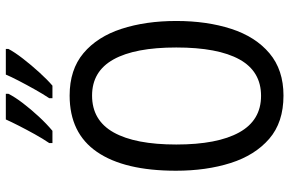

<svg xmlns="http://www.w3.org/2000/svg" viewBox="-187 -796 993 659"><g transform="rotate(-90 309.5 -466.5)"><path d="M567 -358Q567 -253 540 -169.5Q513 -86 456 -38Q399 10 311 10Q219 10 162.5 -39Q106 -88 79.5 -171.5Q53 -255 53 -359Q53 -536 117.5 -630Q182 -724 311 -724Q400 -724 456.5 -676.5Q513 -629 540 -546Q567 -463 567 -358ZM143 -358Q143 -217 184.5 -142Q226 -67 310 -67Q394 -67 435 -141Q476 -215 476 -358Q476 -500 435 -573.5Q394 -647 311 -647Q226 -647 184.5 -573Q143 -499 143 -358ZM471 -934Q460 -913 438 -884.5Q416 -856 390.5 -828Q365 -800 345 -783H302V-794Q316 -815 332 -843.5Q348 -872 362 -899Q376 -926 383 -943H471ZM317 -934Q306 -912 285 -884.5Q264 -857 239 -830Q214 -803 190 -783H148V-794Q163 -816 178.5 -844Q194 -872 207.5 -898.5Q221 -925 229 -943H317Z"/></g></svg>

Font: Noto Sans Devanagari Condensed
Style: Regular
Weight: 400
Width: 3
Designer: Jelle Bosma - Monotype Design Team
Foundry: Monotype Imaging Inc.
Version: Version 2.004; ttfautohint (v1.8.4.7-5d5b)